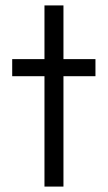

<svg xmlns="http://www.w3.org/2000/svg" viewBox="-20 -688 397 708"><path d="M144 0V-668H214V0ZM25 -407V-470H332V-407Z"/></svg>

Font: Outfit Thin Light
Style: Regular
Weight: 300
Version: Version 1.100;gftools[0.9.27]